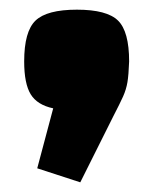

<svg xmlns="http://www.w3.org/2000/svg" viewBox="-20 -351 317 397"><path d="M146 26 57 -3 90 -127Q57 -134 43.5 -156Q30 -178 30 -224Q30 -286 53.5 -308.5Q77 -331 139 -331Q201 -331 224 -308.5Q247 -286 247 -224Q246 -196 243.5 -181Q241 -166 234.5 -151.5Q228 -137 214 -110Z"/></svg>

Font: Changa ExtraBold
Style: Regular
Weight: 800
Designer: Eduardo Rodriguez Tunni
Foundry: Eduardo Rodriguez Tunni
Version: Version 3.002; ttfautohint (v1.8.2)